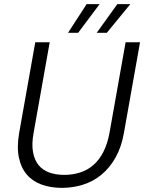

<svg xmlns="http://www.w3.org/2000/svg" viewBox="-20 -904 701 931"><path d="M151 -699H221L143 -260Q133 -206 140 -167Q147 -128 167 -103.5Q187 -79 219 -67.5Q251 -56 292 -56Q332 -56 368 -67.5Q404 -79 432.5 -103.5Q461 -128 481 -167Q501 -206 511 -260L589 -699H659L581 -260Q569 -191 540.5 -140.5Q512 -90 472 -57Q432 -24 382.5 -8.5Q333 7 280 7Q227 7 183 -8.5Q139 -24 110.5 -57Q82 -90 71.5 -140.5Q61 -191 73 -260ZM612 -884 498 -745H449L549 -884ZM463 -884 359 -745H310L400 -884Z"/></svg>

Font: SVN-Poppins Light
Style: Italic
Weight: 300
Italic angle: -10°
Designer: Ninad Kale (Devanagari), Jonny Pinhorn (Latin)
Foundry: Indian Type Foundry
Version: Version 3.002 2017; ttfautohint (v1.8.3)